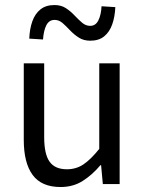

<svg xmlns="http://www.w3.org/2000/svg" viewBox="-20 -741 584 773"><path d="M224 12Q147.3 12 111.5 -36.5Q75.7 -85 75.7 -178V-486H157.9V-188.7Q157.9 -120.8 179.5 -90.2Q201.2 -59.5 249.3 -59.5Q286.4 -59.5 315.7 -79Q345 -98.5 379.6 -141.5V-486H461.7V0H394L387 -75.9H384.3Q350.8 -36.3 312.4 -12.2Q274 12 224 12ZM343.3 -577.1Q316.8 -577.1 297.2 -589.7Q277.6 -602.3 261.9 -619Q246.3 -635.6 231.8 -648.3Q217.2 -660.9 199.7 -660.9Q177.6 -660.9 166.6 -639.4Q155.6 -617.8 153.2 -582L97.8 -585.5Q99.4 -624.8 110.2 -655.2Q121 -685.6 142.8 -703.1Q164.5 -720.7 199.5 -720.7Q226.2 -720.7 245.4 -708.1Q264.5 -695.5 280.1 -678.8Q295.8 -662.1 310.6 -649.5Q325.5 -636.9 343 -636.9Q365.2 -636.9 376.1 -659.1Q387.1 -681.2 388.8 -715.8L444.3 -712.3Q442.7 -674 432 -643.4Q421.4 -612.8 399.8 -595Q378.2 -577.1 343.3 -577.1Z"/></svg>

Font: Source Sans 3 VF
Style: Regular
Weight: 200
Designer: Paul D. Hunt
Foundry: Adobe
Version: Version 3.046;hotconv 1.0.118;makeotfexe 2.5.65603